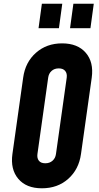

<svg xmlns="http://www.w3.org/2000/svg" viewBox="-20 -1000 534 1036"><path d="M206 16Q122 16 78.8 -35Q35.5 -86 47 -169L105 -581Q116.5 -664.5 174 -715.2Q231.5 -766 315 -766Q399 -766 442.8 -715.2Q486.5 -664.5 475 -581L417 -169Q405.5 -86 348.2 -35Q291 16 206 16ZM224.5 -119Q248 -119 263.5 -132.8Q279 -146.5 282 -169L340 -581Q343 -603.5 331.8 -617.2Q320.5 -631 297 -631Q273.5 -631 258.2 -617.2Q243 -603.5 240 -581L182 -169Q179 -146.5 189.8 -132.8Q200.5 -119 224.5 -119ZM188 -848 206 -980H316L298 -848ZM358 -848 376 -980H486L468 -848Z"/></svg>

Font: Mohave
Style: Bold Italic
Weight: 700
Italic angle: -8°
Designer: Gumpita Rahayu
Foundry: Tokotype
Version: Version 2.003; ttfautohint (v1.8.3)